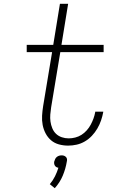

<svg xmlns="http://www.w3.org/2000/svg" viewBox="-20 -755 640 1006"><path d="M337 8Q312 8 288.5 1.5Q265 -5 247.5 -20Q230 -35 219 -56Q208 -77 203.5 -100.5Q199 -124 200.5 -149Q202 -174 206 -199L253 -482H120V-520H259L294 -735H337L302 -520H523V-482H296L248 -193Q245 -174 243.5 -155Q242 -136 244.5 -118Q247 -100 254 -83Q261 -66 273.5 -54Q286 -42 303.5 -36Q321 -30 340 -30Q357 -30 374.5 -34.5Q392 -39 407 -48.5Q422 -58 434.5 -72Q447 -86 455.5 -102Q464 -118 470 -134.5Q476 -151 479 -168V-170H521V-168Q517 -146 509.5 -124Q502 -102 490 -81.5Q478 -61 461.5 -43.5Q445 -26 424.5 -14Q404 -2 381.5 3Q359 8 337 8ZM267 231 241 210Q257 191 268 169Q279 147 286 124Q280 123 275.5 120.5Q271 118 268 113.5Q265 109 264 103.5Q263 98 264 92Q266 85 269 78.5Q272 72 277.5 67.5Q283 63 289.5 61Q296 59 303 59Q310 59 315.5 61Q321 63 325.5 67.5Q330 72 331 78.5Q332 85 330 92Q324 129 309 165Q294 201 267 231Z"/></svg>

Font: Iosevka XLt Ex Obl
Style: Regular
Weight: 200
Width: 7
Italic angle: -9°
Monospace: yes
Designer: Belleve Invis
Foundry: Belleve Invis
Version: Version 32.5.0; ttfautohint (v1.8.4)